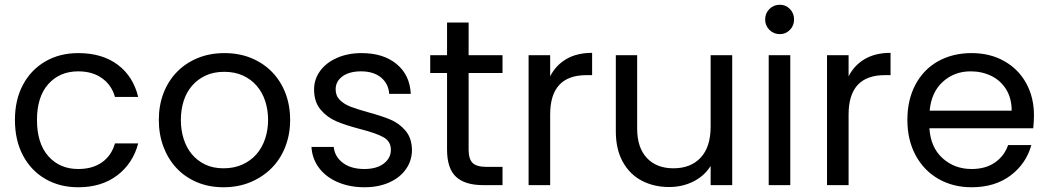

<svg xmlns="http://www.w3.org/2000/svg" viewBox="-20 -781 4425 810"><path d="M43 -275Q43 -360 77 -423.5Q111 -487 171.5 -522Q232 -557 310 -557Q411 -557 476.5 -508Q542 -459 563 -372H465Q451 -422 410.5 -451Q370 -480 310 -480Q232 -480 184 -426.5Q136 -373 136 -275Q136 -176 184 -122Q232 -68 310 -68Q370 -68 410 -96Q450 -124 465 -176H563Q541 -92 475 -41.5Q409 9 310 9Q232 9 171.5 -26Q111 -61 77 -125Q43 -189 43 -275Z M923 9Q861 9 810.5 -12.5Q760 -34 724.5 -72Q689 -110 669.5 -162Q650 -214 650 -275Q650 -337 670 -388.5Q690 -440 726.5 -477.5Q763 -515 814 -536Q865 -557 927 -557Q989 -557 1040 -536Q1091 -515 1127.5 -477.5Q1164 -440 1184 -388.5Q1204 -337 1204 -275Q1204 -214 1183.5 -161.5Q1163 -109 1125.5 -71.5Q1088 -34 1036.5 -12.5Q985 9 923 9ZM923 -71Q968 -71 1003 -87Q1038 -103 1062 -130.5Q1086 -158 1098.5 -195.5Q1111 -233 1111 -275Q1111 -317 1099 -354Q1087 -391 1063.5 -418.5Q1040 -446 1005.5 -462Q971 -478 926 -478Q881 -478 847 -462Q813 -446 789.5 -418.5Q766 -391 754.5 -354Q743 -317 743 -275Q743 -233 754.5 -196Q766 -159 788.5 -131.5Q811 -104 844.5 -87.5Q878 -71 923 -71Z M1518 9Q1455 9 1405 -12.5Q1355 -34 1326 -72.5Q1297 -111 1294 -161H1388Q1392 -120 1426.5 -94Q1461 -68 1517 -68Q1569 -68 1599 -91Q1629 -114 1629 -149Q1629 -185 1597 -202.5Q1565 -220 1498 -237Q1437 -253 1398.5 -269.5Q1360 -286 1332.5 -318.5Q1305 -351 1305 -404Q1305 -446 1330 -481Q1355 -516 1401 -536.5Q1447 -557 1506 -557Q1597 -557 1653 -511Q1709 -465 1713 -385H1622Q1619 -428 1587.5 -454Q1556 -480 1503 -480Q1454 -480 1425 -459Q1396 -438 1396 -404Q1396 -377 1413.5 -359.5Q1431 -342 1457.5 -331.5Q1484 -321 1531 -308Q1590 -292 1627 -276.5Q1664 -261 1690.5 -230Q1717 -199 1718 -149Q1718 -104 1693 -68Q1668 -32 1622.5 -11.5Q1577 9 1518 9Z M1957 -473V-150Q1957 -110 1974 -93.5Q1991 -77 2033 -77H2100V0H2018Q1942 0 1904 -35Q1866 -70 1866 -150V-473H1795V-548H1866V-686H1957V-548H2100V-473Z M2301 -459Q2325 -506 2369.5 -532Q2414 -558 2478 -558V-464H2454Q2301 -464 2301 -298V0H2210V-548H2301Z M3069 -548V0H2978V-81Q2952 -39 2905.5 -15.5Q2859 8 2803 8Q2739 8 2688 -18.5Q2637 -45 2607.5 -98Q2578 -151 2578 -227V-548H2668V-239Q2668 -158 2709 -114.5Q2750 -71 2821 -71Q2894 -71 2936 -116Q2978 -161 2978 -247V-548Z M3270 -637Q3244 -637 3226 -655Q3208 -673 3208 -699Q3208 -725 3226 -743Q3244 -761 3270 -761Q3295 -761 3312.5 -743Q3330 -725 3330 -699Q3330 -673 3312.5 -655Q3295 -637 3270 -637ZM3314 -548V0H3223V-548Z M3560 -459Q3584 -506 3628.5 -532Q3673 -558 3737 -558V-464H3713Q3560 -464 3560 -298V0H3469V-548H3560Z M4342 -295Q4342 -269 4339 -240H3901Q3906 -159 3956.5 -113.5Q4007 -68 4079 -68Q4138 -68 4177.5 -95.5Q4217 -123 4233 -169H4331Q4309 -90 4243 -40.5Q4177 9 4079 9Q4001 9 3939.5 -26Q3878 -61 3843 -125.5Q3808 -190 3808 -275Q3808 -360 3842 -424Q3876 -488 3937.5 -522.5Q3999 -557 4079 -557Q4157 -557 4217 -523Q4277 -489 4309.5 -429.5Q4342 -370 4342 -295ZM4248 -314Q4248 -366 4225 -403.5Q4202 -441 4162.5 -460.5Q4123 -480 4075 -480Q4006 -480 3957.5 -436Q3909 -392 3902 -314Z"/></svg>

Font: A Bank Premium Regular
Style: Regular
Weight: 400
Designer: Ninad Kale (Devanagari), Jonny Pinhorn (Latin), Htun Naung (Myanmar)
Foundry: Indian Type Foundry
Version: 4.004